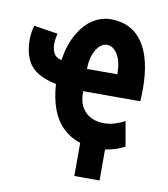

<svg xmlns="http://www.w3.org/2000/svg" viewBox="-78 -607 717 817"><g transform="rotate(10 280.0 -198.0)"><path d="M298 144V1Q255 -13 223.5 -43Q192 -73 174.5 -119.5Q157 -166 153 -228Q99 -239 68 -260.5Q37 -282 23.5 -316Q10 -350 10 -396Q10 -408 12 -423.5Q14 -439 19 -456L122 -440Q119 -427 117.5 -415.5Q116 -404 116 -393Q116 -373 124.5 -355.5Q133 -338 158 -332Q169 -400 195.5 -446.5Q222 -493 258.5 -516.5Q295 -540 336 -540Q426 -540 473.5 -471Q521 -402 521 -270Q521 -257 520.5 -241.5Q520 -226 519 -218H272Q272 -173 288 -147Q304 -121 329 -110Q354 -99 382 -99Q408 -99 432 -107Q456 -115 472 -124L491 -17Q472 -7 451 0Q430 7 407 10V144ZM272 -314H403Q403 -370 384 -400Q365 -430 338 -430Q321 -430 306 -415.5Q291 -401 281.5 -375Q272 -349 272 -314Z"/></g></svg>

Font: Ubuntu Sans Mono
Style: Bold
Weight: 700
Monospace: yes
Designer: Dalton Maag Ltd
Foundry: Dalton Maag Ltd
Version: Version 1.006